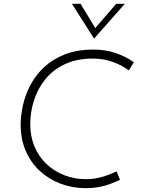

<svg xmlns="http://www.w3.org/2000/svg" viewBox="-20 -971 737 1003"><path d="M607 -32Q585 -21 557 -10.5Q529 0 496.5 6Q464 12 428 12Q359 12 297.5 -11Q236 -34 189 -77Q142 -120 115 -181.5Q88 -243 88 -320Q88 -370 100.5 -424Q113 -478 140.5 -529.5Q168 -581 212.5 -622Q257 -663 320.5 -687.5Q384 -712 469 -712Q532 -712 585.5 -693.5Q639 -675 679 -646L653 -603Q619 -629 572 -646.5Q525 -664 472 -665Q383 -666 319.5 -636Q256 -606 216 -556Q176 -506 157 -445Q138 -384 138 -323Q138 -259 160 -206Q182 -153 222 -115Q262 -77 315 -56Q368 -35 429 -35Q461 -35 489.5 -41Q518 -47 543 -56.5Q568 -66 589 -76ZM401 -951 484 -814 467 -812 587 -951H632L472 -770H471L356 -951Z"/></svg>

Font: Josefin Sans Thin Light
Style: Italic
Weight: 300
Italic angle: -7°
Version: Version 2.000